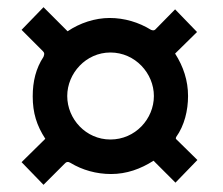

<svg xmlns="http://www.w3.org/2000/svg" viewBox="-20 -631 621 534"><path d="M289 -147C332 -147 371 -161 407 -184L468 -123L529 -186L471 -243C468 -245 469 -247 470 -250C493 -282 503 -324 503 -364C503 -407 490 -446 467 -482L528 -542L467 -605L412 -549C409 -546 405 -546 400 -548C366 -569 326 -581 285 -581C244 -581 202 -567 168 -544L101 -611L40 -548L99 -489C104 -484 104 -481 101 -473C80 -441 71 -405 71 -363C71 -317 82 -282 106 -245L40 -180L101 -117L160 -176C164 -181 170 -182 176 -178C209 -158 248 -147 289 -147ZM287 -243C219 -243 167 -300 167 -364C167 -427 219 -485 287 -485C356 -485 408 -427 408 -364C408 -300 356 -243 287 -243Z"/></svg>

Font: United Sans
Style: Bold
Weight: 700
Designer: Pablo Impallari, Rodrigo Fuenzalida (Modified by Dan O. Williams)
Version: Version 1.000;PS 001.000;hotconv 1.0.88;makeotf.lib2.5.64775